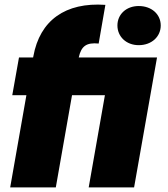

<svg xmlns="http://www.w3.org/2000/svg" viewBox="-20 -809 725 829"><path d="M24 0H221L291 -398H433L363 0H559L658 -561H320C331 -611 354 -626 406 -621L435 -788C262 -800 152 -721 124 -566L123 -561H62L33 -398H94ZM579 -614C635 -614 674 -651 674 -699C674 -747 635 -783 579 -783C525 -783 487 -747 487 -699C487 -651 525 -614 579 -614Z"/></svg>

Font: SVN-Poppins ExtraBold
Style: Italic
Weight: 800
Italic angle: -10°
Designer: Ninad Kale (Devanagari), Jonny Pinhorn (Latin)
Foundry: Indian Type Foundry
Version: Version 3.002 2017